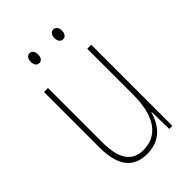

<svg xmlns="http://www.w3.org/2000/svg" viewBox="-212 -786 882 882"><g transform="rotate(-45 229.0 -345.0)"><path d="M128 -668C128 -651 135 -636 152 -636C168 -636 176 -649 176 -668C176 -686 168 -700 152 -700C135 -700 128 -684 128 -668ZM282 -668C282 -651 290 -636 306 -636C323 -636 331 -650 331 -668C331 -686 323 -700 306 -700C290 -700 282 -685 282 -668ZM380 -527H354V-227C354 -82 296 -15 208 -15C138 -15 99 -62 99 -173V-527H73V-166C73 -49 117 10 207 10C300 10 339 -53 356 -112H358L360 0H380Z"/></g></svg>

Font: Noto Sans Condensed Thin
Style: Regular
Weight: 100
Width: 3
Designer: Monotype Design Team
Foundry: Monotype Imaging Inc.
Version: Version 2.013